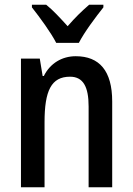

<svg xmlns="http://www.w3.org/2000/svg" viewBox="-20 -786 557 806"><path d="M216 -606H311C334 -651 382 -715 414 -755V-766H354C321 -737 297 -714 264 -676C233 -710 202 -744 174 -766H114V-755C148 -712 194 -649 216 -606ZM298 -550C241 -550 191 -521 164 -467H159L147 -540H68V0H167V-273C167 -405 195 -464 274 -464C329 -464 352 -422 352 -339V0H451V-360C451 -489 397 -550 298 -550Z"/></svg>

Font: Noto Sans Khmer UI Condensed Medium
Style: Regular
Weight: 500
Width: 3
Designer: Danh Hong and the Monotype Design Team
Foundry: Monotype Imaging Inc.
Version: Version 2.002